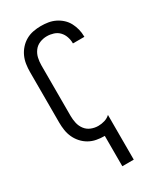

<svg xmlns="http://www.w3.org/2000/svg" viewBox="-233 -831 967 1134"><g transform="rotate(-30 250.0 -264.0)"><path d="M250 215V8H247Q221 8 194.5 3Q168 -2 145 -15Q122 -28 104 -48Q86 -68 75 -92Q64 -116 60 -142.5Q56 -169 56 -195V-540Q56 -566 60 -592.5Q64 -619 75 -643Q86 -667 104 -687Q122 -707 145 -720Q168 -733 194.5 -738Q221 -743 247 -743Q272 -743 296.5 -739Q321 -735 343.5 -724Q366 -713 384.5 -696Q403 -679 414.5 -657Q426 -635 432 -611Q438 -587 438 -562V-559H360V-561Q360 -583 352.5 -605Q345 -627 329.5 -643Q314 -659 292 -666Q270 -673 247 -673Q222 -673 198.5 -663.5Q175 -654 160 -634Q145 -614 139.5 -589.5Q134 -565 134 -540V-195Q134 -170 139.5 -145.5Q145 -121 160 -101Q175 -81 198.5 -71.5Q222 -62 247 -62Q269 -62 290.5 -68.5Q312 -75 328 -90V215Z"/></g></svg>

Font: Iosevka Fuck
Style: Regular
Weight: 400
Monospace: yes
Designer: Belleve Invis
Foundry: Belleve Invis
Version: Version 28.0.7; ttfautohint (v1.8.3)